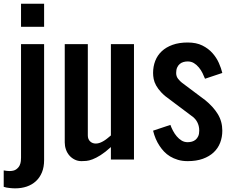

<svg xmlns="http://www.w3.org/2000/svg" viewBox="-26 -864 1255 1040"><path d="M-5.9 59.1Q1 60.5 10.3 61.5Q19.5 62.5 25.4 62.5Q48.8 62.5 61.5 53.5Q74.2 44.4 80.1 32.5Q85.9 20.5 86.9 8.3Q87.9 -3.9 87.9 -10.3V-625H212.9V3.4Q212.9 41 201.2 69.6Q189.5 98.1 168.5 117.4Q147.5 136.7 118.9 146.5Q90.3 156.2 56.6 156.2Q50.3 156.2 42.2 155.8Q34.2 155.3 25.6 154.3Q17.1 153.3 8.8 151.9Q0.5 150.4 -5.9 147.9ZM87.9 -843.8H212.9V-718.8H87.9Z M699.7 0H574.7V-67.4Q543.5 -39.1 519 -23.7Q494.6 -8.3 475.3 -1Q456.1 6.3 441.4 7.6Q426.8 8.8 415.5 8.8Q395 8.8 378.2 0.2Q361.3 -8.3 349.4 -22.2Q337.4 -36.1 331.1 -54.4Q324.7 -72.8 324.7 -92.3V-625H449.7V-130.4Q449.7 -109.9 462.2 -98.1Q474.6 -86.4 492.7 -86.4Q504.4 -86.4 515.4 -90.6Q526.4 -94.7 536.6 -101.1Q546.9 -107.4 556.4 -115.2Q565.9 -123 574.7 -130.4V-625H699.7Z M897 -187.5Q902.3 -172.4 910.9 -156Q919.4 -139.6 931.2 -125.7Q942.9 -111.8 957.5 -102.8Q972.2 -93.8 990.7 -93.8Q1002.4 -93.8 1013.7 -96.9Q1024.9 -100.1 1033.7 -107.4Q1042.5 -114.7 1047.9 -126.7Q1053.2 -138.7 1053.2 -156.2Q1053.2 -170.4 1050.3 -181.6Q1047.4 -192.9 1042.7 -201.9Q1038.1 -210.9 1032.5 -217.5Q1026.9 -224.1 1022 -228.5L897 -322.3Q866.7 -343.3 848.1 -363Q829.6 -382.8 819.6 -401.1Q809.6 -419.4 806.4 -436.3Q803.2 -453.1 803.2 -468.8Q803.2 -503.9 814.9 -534.2Q826.7 -564.5 850.1 -586.4Q873.5 -608.4 908.7 -621.1Q943.8 -633.8 990.7 -633.8Q1037.6 -633.8 1070.3 -617.4Q1103 -601.1 1125 -576.2Q1147 -551.3 1159.7 -522.5Q1172.4 -493.7 1178.2 -468.8L1084.5 -437.5Q1079.1 -451.7 1071 -468Q1063 -484.4 1051.3 -498.5Q1039.6 -512.7 1024.7 -522Q1009.8 -531.2 990.7 -531.2Q979 -531.2 967.8 -528.1Q956.5 -524.9 947.8 -517.6Q939 -510.3 933.6 -498.3Q928.2 -486.3 928.2 -468.8Q928.2 -450.2 938.7 -437Q949.2 -423.8 959.5 -416L1084.5 -322.3Q1128.9 -286.6 1153.6 -246.3Q1178.2 -206.1 1178.2 -156.2Q1178.2 -121.1 1166.5 -90.8Q1154.8 -60.5 1131.3 -38.6Q1107.9 -16.6 1072.8 -3.9Q1037.6 8.8 990.7 8.8Q961.4 8.8 937.7 1.7Q914.1 -5.4 895.3 -16.8Q876.5 -28.3 862.5 -43.2Q848.6 -58.1 838.4 -73.7Q814.5 -109.4 803.2 -156.2Z"/></svg>

Font: tigers
Style: Regular
Weight: 400
Designer: vernon adams
Foundry: vernon adams
Version: Version 1.2